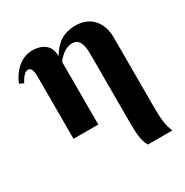

<svg xmlns="http://www.w3.org/2000/svg" viewBox="-158 -601 900 934"><g transform="rotate(-30 292.5 -134.0)"><path d="M247 0V-348C247 -352 253 -361 264 -372C286 -394 310 -406 335 -406C368 -406 385 -378 385 -319V53C385 129 386 165 407 205H545C527 165 524 127 524 52V-328C524 -418 472 -473 390 -473C329 -473 282 -446 247 -386H246C246 -456 191 -473 148 -473C82 -473 33 -419 12 -365L35 -354C48 -378 64 -402 84 -402C106 -402 108 -370 108 -346V0Z"/></g></svg>

Font: XITS
Style: Bold
Weight: 700
Designer: MicroPress Inc., with final additions and corrections provided by Coen Hoffman, Elsevier (retired)
Version: Version 1.107